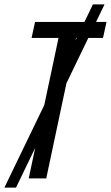

<svg xmlns="http://www.w3.org/2000/svg" viewBox="-65 -814 506 876"><path d="M-45 42 359 -794H412L8 42ZM66 0 202 -641H79L95 -714H421L405 -641H282L146 0Z"/></svg>

Font: Noto Sans UI Condensed
Style: Italic
Weight: 400
Width: 3
Italic angle: -12°
Designer: Monotype Design Team
Foundry: Monotype Imaging Inc.
Version: Version 1.901